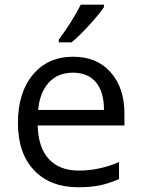

<svg xmlns="http://www.w3.org/2000/svg" viewBox="-20 -786 601 816"><path d="M312 9.8Q193.4 9.8 124.8 -62.5Q56.2 -134.8 56.2 -263.2Q56.2 -392.6 119.9 -468.8Q183.6 -544.9 291 -544.9Q391.6 -544.9 450.2 -478.8Q508.8 -412.6 508.8 -304.2V-252.9H140.1Q142.6 -158.7 187.7 -109.9Q232.9 -61 314.9 -61Q401.4 -61 485.8 -97.2V-24.9Q442.9 -6.3 404.5 1.7Q366.2 9.8 312 9.8ZM290 -477.1Q225.6 -477.1 187.3 -435.1Q148.9 -393.1 142.1 -318.8H421.9Q421.9 -395.5 387.7 -436.3Q353.5 -477.1 290 -477.1ZM230 -618.2Q253.4 -648.4 280.5 -691.4Q307.6 -734.4 323.2 -766.1H421.9V-755.9Q400.4 -724.1 357.9 -677.7Q315.4 -631.3 284.2 -606H230Z"/></svg>

Font: f04920746
Style: Regular
Weight: 400
Foundry: Ascender Corporation
Version: Version 1.10